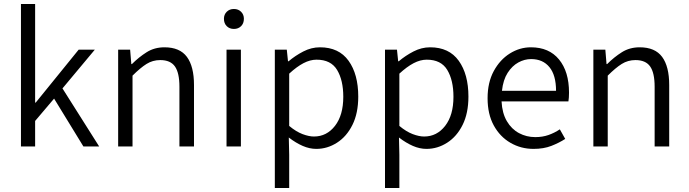

<svg xmlns="http://www.w3.org/2000/svg" viewBox="-20 -734 3451 962"><path d="M85 0V-714H156V-220H159L374 -485H455L293 -291L477 0H398L251 -240L156 -128V0Z M572 0V-485H632L638 -413H641Q676 -448 715 -472.5Q754 -497 804 -497Q881 -497 916.5 -449Q952 -401 952 -308V0H879V-299Q879 -369 856.5 -401Q834 -433 783 -433Q745 -433 714 -413.5Q683 -394 644 -355V0Z M1115 0V-485H1187V0ZM1152 -589Q1130 -589 1116 -603Q1102 -617 1102 -640Q1102 -661 1116 -675Q1130 -689 1152 -689Q1174 -689 1188 -675Q1202 -661 1202 -640Q1202 -617 1188 -603Q1174 -589 1152 -589Z M1357 208V-485H1417L1423 -427H1426Q1459 -455 1499.5 -476Q1540 -497 1583 -497Q1678 -497 1726.5 -429.5Q1775 -362 1775 -250Q1775 -167 1746 -108.5Q1717 -50 1668.5 -19Q1620 12 1565 12Q1531 12 1496.5 -3Q1462 -18 1427 -45L1429 41V208ZM1553 -50Q1617 -50 1658.5 -103.5Q1700 -157 1700 -249Q1700 -332 1669 -383.5Q1638 -435 1566 -435Q1534 -435 1500.5 -417.5Q1467 -400 1429 -365V-103Q1464 -74 1496 -62Q1528 -50 1553 -50Z M1909 208V-485H1969L1975 -427H1978Q2011 -455 2051.5 -476Q2092 -497 2135 -497Q2230 -497 2278.5 -429.5Q2327 -362 2327 -250Q2327 -167 2298 -108.5Q2269 -50 2220.5 -19Q2172 12 2117 12Q2083 12 2048.5 -3Q2014 -18 1979 -45L1981 41V208ZM2105 -50Q2169 -50 2210.5 -103.5Q2252 -157 2252 -249Q2252 -332 2221 -383.5Q2190 -435 2118 -435Q2086 -435 2052.5 -417.5Q2019 -400 1981 -365V-103Q2016 -74 2048 -62Q2080 -50 2105 -50Z M2653 12Q2590 12 2537.5 -18.5Q2485 -49 2454 -105.5Q2423 -162 2423 -242Q2423 -321 2454 -378Q2485 -435 2534.5 -466Q2584 -497 2640 -497Q2731 -497 2781 -436Q2831 -375 2831 -270Q2831 -244 2828 -226H2493Q2496 -167 2519.5 -127Q2543 -87 2580.5 -67Q2618 -47 2662 -47Q2698 -47 2728 -57.5Q2758 -68 2785 -86L2812 -38Q2781 -18 2742.5 -3Q2704 12 2653 12ZM2641 -438Q2608 -438 2577 -421Q2546 -404 2523.5 -369Q2501 -334 2495 -279H2766Q2766 -357 2733 -397.5Q2700 -438 2641 -438Z M2953 0V-485H3013L3019 -413H3022Q3057 -448 3096 -472.5Q3135 -497 3185 -497Q3262 -497 3297.5 -449Q3333 -401 3333 -308V0H3260V-299Q3260 -369 3237.5 -401Q3215 -433 3164 -433Q3126 -433 3095 -413.5Q3064 -394 3025 -355V0Z"/></svg>

Font: Assistant
Style: Regular
Weight: 400
Designer: Hebrew By Ben Nathan, Latin by Paul Hunt
Version: Version 3.000